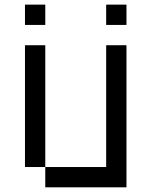

<svg xmlns="http://www.w3.org/2000/svg" viewBox="-20 -801 648 821"><path d="M86.8 -86.8V-607.6H173.6V-86.8ZM434 -86.8V-607.6H520.8V0H173.6V-86.8ZM173.6 -694.4H86.8V-781.2H173.6ZM434 -694.4V-781.2H520.8V-694.4Z"/></svg>

Font: 8-bit Operator+
Style: Regular
Weight: 400
Designer: GrandChaos9000
Foundry: Grand Chaos Productions
Version: Version 1.2.0 - April 24, 2014